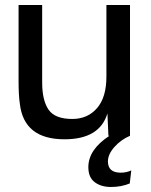

<svg xmlns="http://www.w3.org/2000/svg" viewBox="-20 -541 603 765"><path d="M237 14Q75 14 59 -128Q54 -162 54 -219V-521H148V-213Q148 -141 173.5 -104Q199 -67 268 -67Q329 -67 366.5 -110Q404 -153 404 -236V-521H498V0Q461 16 435.5 45Q410 74 410 102Q410 147 461 147Q484 147 503 138L497 190Q463 204 422 204Q383 204 357.5 185Q332 166 332 125Q332 55 416 0H412L408 -89Q377 14 237 14Z"/></svg>

Font: Nacelle
Style: Regular
Weight: 400
Designer: Sora Sagano
Foundry: Sora Sagano
Version: Version 1.000;FEAKit 1.0